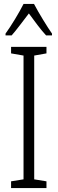

<svg xmlns="http://www.w3.org/2000/svg" viewBox="-20 -951 291 971"><path d="M152 -931H99C77 -887 37 -821 8 -781V-772H39C64 -800 98 -847 126 -883C154 -845 185 -802 213 -772H243V-781C221 -812 176 -885 152 -931ZM215 0V-34L153 -44V-670L215 -681V-714H36V-681L99 -670V-44L36 -34V0Z"/></svg>

Font: Noto Sans UI Condensed Light
Style: Regular
Weight: 300
Width: 3
Designer: Monotype Design Team
Foundry: Monotype Imaging Inc.
Version: Version 1.901